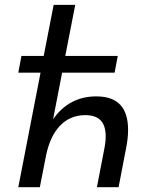

<svg xmlns="http://www.w3.org/2000/svg" viewBox="-20 -780 642 800"><path d="M56.2 0H146L170.9 -127.4C192.4 -237.8 250 -300.3 335 -300.3C392.6 -300.3 420.4 -271.5 420.4 -211.9C420.4 -196.3 418.5 -179.2 414.1 -157.2L383.8 0H474.1L504.4 -157.2C510.3 -187 513.7 -211.9 513.7 -238.3C513.7 -332 470.7 -378.4 380.9 -378.4C306.2 -378.4 245.6 -346.7 201.2 -283.2L238.8 -477.1H457.5L470.7 -546.9H252L293.5 -759.8H203.6L162.1 -546.9H69.3L56.2 -477.1H148.9Z"/></svg>

Font: Hack
Style: Oblique
Weight: 400
Italic angle: -12°
Monospace: yes
Designer: Christopher Simpkins
Foundry: Christopher Simpkins
Version: Version 2.010